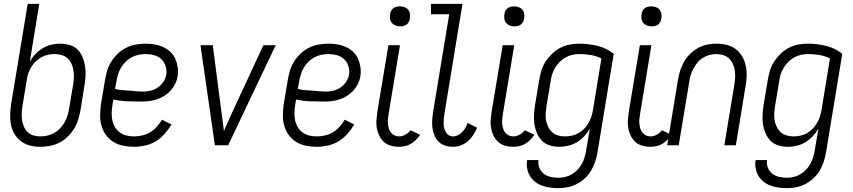

<svg xmlns="http://www.w3.org/2000/svg" viewBox="-20 -755 4435 998"><path d="M189 8Q161 8 135.5 1.5Q110 -5 89.5 -20.5Q69 -36 55.5 -58.5Q42 -81 37 -106.5Q32 -132 33 -159.5Q34 -187 38 -215L124 -735H184L135 -434Q147 -456 164 -474Q181 -492 202 -504.5Q223 -517 246.5 -522.5Q270 -528 293 -528Q319 -528 343.5 -520.5Q368 -513 384.5 -496Q401 -479 410 -456Q419 -433 422.5 -408Q426 -383 424.5 -357Q423 -331 418 -305L398 -180Q393 -155 385.5 -130.5Q378 -106 364 -84Q350 -62 330.5 -43.5Q311 -25 287.5 -13Q264 -1 238.5 3.5Q213 8 189 8ZM189 -46Q207 -46 225.5 -50Q244 -54 261 -63.5Q278 -73 291.5 -87Q305 -101 315 -118Q325 -135 330.5 -153Q336 -171 339 -189L360 -314Q363 -333 364 -352Q365 -371 362 -389Q359 -407 351.5 -423.5Q344 -440 331 -452Q318 -464 300 -469Q282 -474 263 -474Q245 -474 227.5 -470Q210 -466 194 -457Q178 -448 164.5 -434.5Q151 -421 141.5 -405Q132 -389 126.5 -372Q121 -355 119 -338L97 -206Q94 -187 93 -168.5Q92 -150 94.5 -132Q97 -114 104 -97.5Q111 -81 123 -69Q135 -57 152.5 -51.5Q170 -46 189 -46Z M677 8Q648 8 620.5 2.5Q593 -3 570 -17Q547 -31 531 -53Q515 -75 507.5 -101.5Q500 -128 500.5 -157Q501 -186 505 -215L526 -340Q530 -365 537.5 -389.5Q545 -414 559.5 -436.5Q574 -459 594 -477.5Q614 -496 637.5 -507.5Q661 -519 686.5 -523.5Q712 -528 736 -528Q760 -528 784 -524Q808 -520 828.5 -510.5Q849 -501 865.5 -485.5Q882 -470 891 -449.5Q900 -429 903.5 -405.5Q907 -382 903 -358Q900 -338 890.5 -319Q881 -300 866.5 -284Q852 -268 833.5 -256.5Q815 -245 795.5 -238.5Q776 -232 755.5 -229.5Q735 -227 715 -227Q678 -227 641 -228.5Q604 -230 569 -238L564 -206Q561 -186 560.5 -166Q560 -146 564.5 -127Q569 -108 578.5 -92.5Q588 -77 603.5 -66Q619 -55 638 -50.5Q657 -46 677 -46Q698 -46 719.5 -51Q741 -56 760.5 -67.5Q780 -79 795 -96Q810 -113 822 -133L871 -108Q856 -82 835.5 -59Q815 -36 789.5 -20.5Q764 -5 734.5 1.5Q705 8 677 8ZM725 -279Q744 -279 764 -284Q784 -289 800.5 -300.5Q817 -312 829 -329.5Q841 -347 844 -366Q848 -389 841 -411Q834 -433 818.5 -447.5Q803 -462 781.5 -468Q760 -474 736 -474Q718 -474 699.5 -470Q681 -466 664 -457Q647 -448 632.5 -433.5Q618 -419 608.5 -402.5Q599 -386 593.5 -368Q588 -350 585 -331L578 -293Q595 -288 613.5 -286.5Q632 -285 651 -284Q670 -283 688 -281Q706 -279 725 -279Z M1097 0 1022 -520H1086L1131 -173Q1134 -148 1137.5 -123.5Q1141 -99 1144 -74Q1154 -99 1165.5 -123.5Q1177 -148 1188 -173L1349 -520H1413L1166 0Z M1627 8Q1598 8 1570.5 2.5Q1543 -3 1520 -17Q1497 -31 1481 -53Q1465 -75 1457.5 -101.5Q1450 -128 1450.5 -157Q1451 -186 1455 -215L1476 -340Q1480 -365 1487.5 -389.5Q1495 -414 1509.5 -436.5Q1524 -459 1544 -477.5Q1564 -496 1587.5 -507.5Q1611 -519 1636.5 -523.5Q1662 -528 1686 -528Q1710 -528 1734 -524Q1758 -520 1778.5 -510.5Q1799 -501 1815.5 -485.5Q1832 -470 1841 -449.5Q1850 -429 1853.5 -405.5Q1857 -382 1853 -358Q1850 -338 1840.5 -319Q1831 -300 1816.5 -284Q1802 -268 1783.5 -256.5Q1765 -245 1745.5 -238.5Q1726 -232 1705.5 -229.5Q1685 -227 1665 -227Q1628 -227 1591 -228.5Q1554 -230 1519 -238L1514 -206Q1511 -186 1510.5 -166Q1510 -146 1514.5 -127Q1519 -108 1528.5 -92.5Q1538 -77 1553.5 -66Q1569 -55 1588 -50.5Q1607 -46 1627 -46Q1648 -46 1669.5 -51Q1691 -56 1710.5 -67.5Q1730 -79 1745 -96Q1760 -113 1772 -133L1821 -108Q1806 -82 1785.5 -59Q1765 -36 1739.5 -20.5Q1714 -5 1684.5 1.5Q1655 8 1627 8ZM1675 -279Q1694 -279 1714 -284Q1734 -289 1750.5 -300.5Q1767 -312 1779 -329.5Q1791 -347 1794 -366Q1798 -389 1791 -411Q1784 -433 1768.5 -447.5Q1753 -462 1731.5 -468Q1710 -474 1686 -474Q1668 -474 1649.5 -470Q1631 -466 1614 -457Q1597 -448 1582.5 -433.5Q1568 -419 1558.5 -402.5Q1549 -386 1543.5 -368Q1538 -350 1535 -331L1528 -293Q1545 -288 1563.5 -286.5Q1582 -285 1601 -284Q1620 -283 1638 -281Q1656 -279 1675 -279Z M2054 8Q2032 8 2012 2.5Q1992 -3 1977 -16Q1962 -29 1952.5 -47.5Q1943 -66 1939 -86.5Q1935 -107 1936.5 -128.5Q1938 -150 1941 -172L1999 -520H2059L2000 -163Q1998 -150 1996.5 -137Q1995 -124 1996.5 -111.5Q1998 -99 2001 -87.5Q2004 -76 2011.5 -66.5Q2019 -57 2030 -51.5Q2041 -46 2054 -46Q2071 -46 2087 -55Q2103 -64 2114 -78L2164 -54Q2154 -40 2142 -28Q2130 -16 2116 -7.5Q2102 1 2085.5 4.5Q2069 8 2054 8ZM2059 -618Q2047 -618 2035.5 -622.5Q2024 -627 2016.5 -636Q2009 -645 2007.5 -657.5Q2006 -670 2008 -683Q2009 -691 2013.5 -699.5Q2018 -708 2025.5 -713Q2033 -718 2041.5 -720Q2050 -722 2059 -722Q2071 -722 2083 -717.5Q2095 -713 2102 -704Q2109 -695 2111 -682.5Q2113 -670 2110 -657Q2109 -649 2104.5 -640.5Q2100 -632 2093 -627Q2086 -622 2077 -620Q2068 -618 2059 -618Z M2336 8Q2314 8 2294.5 2Q2275 -4 2261 -17.5Q2247 -31 2239 -49.5Q2231 -68 2228 -88Q2225 -108 2226.5 -129.5Q2228 -151 2231 -172L2315 -681H2220V-735H2384L2290 -163Q2288 -150 2287 -138Q2286 -126 2286 -113.5Q2286 -101 2289 -89.5Q2292 -78 2297.5 -68Q2303 -58 2313 -52Q2323 -46 2336 -46Q2348 -46 2360.5 -52.5Q2373 -59 2383 -69Q2393 -79 2399.5 -91Q2406 -103 2410 -116L2460 -91Q2452 -72 2440.5 -54Q2429 -36 2412.5 -21.5Q2396 -7 2376 0.5Q2356 8 2336 8Z M2648 8Q2626 8 2606 2.5Q2586 -3 2571 -16Q2556 -29 2546.5 -47.5Q2537 -66 2533 -86.5Q2529 -107 2530.5 -128.5Q2532 -150 2535 -172L2593 -520H2653L2594 -163Q2592 -150 2590.5 -137Q2589 -124 2590.5 -111.5Q2592 -99 2595 -87.5Q2598 -76 2605.5 -66.5Q2613 -57 2624 -51.5Q2635 -46 2648 -46Q2665 -46 2681 -55Q2697 -64 2708 -78L2758 -54Q2748 -40 2736 -28Q2724 -16 2710 -7.5Q2696 1 2679.5 4.5Q2663 8 2648 8ZM2653 -618Q2641 -618 2629.5 -622.5Q2618 -627 2610.5 -636Q2603 -645 2601.5 -657.5Q2600 -670 2602 -683Q2603 -691 2607.5 -699.5Q2612 -708 2619.5 -713Q2627 -718 2635.5 -720Q2644 -722 2653 -722Q2665 -722 2677 -717.5Q2689 -713 2696 -704Q2703 -695 2705 -682.5Q2707 -670 2704 -657Q2703 -649 2698.5 -640.5Q2694 -632 2687 -627Q2680 -622 2671 -620Q2662 -618 2653 -618Z M2883 223Q2861 223 2839.5 220Q2818 217 2798 210Q2778 203 2761.5 190Q2745 177 2734.5 159.5Q2724 142 2720 120.5Q2716 99 2720 77H2779Q2776 98 2783.5 117Q2791 136 2806.5 148Q2822 160 2842 164.5Q2862 169 2883 169Q2901 169 2919 164.5Q2937 160 2953 150.5Q2969 141 2982.5 126.5Q2996 112 3005 95.5Q3014 79 3019 61.5Q3024 44 3027 26L3046 -86Q3033 -64 3016 -46Q2999 -28 2978 -15.5Q2957 -3 2933.5 2.5Q2910 8 2887 8Q2861 8 2837 0.5Q2813 -7 2796.5 -24Q2780 -41 2770.5 -64Q2761 -87 2757.5 -112Q2754 -137 2756 -163Q2758 -189 2762 -215L2783 -340Q2787 -365 2794.5 -389.5Q2802 -414 2816.5 -436Q2831 -458 2850.5 -476.5Q2870 -495 2893.5 -507Q2917 -519 2942 -523.5Q2967 -528 2991 -528Q3041 -528 3088 -516Q3135 -504 3170 -475L3086 35Q3082 59 3074.5 83Q3067 107 3054 129.5Q3041 152 3021.5 170.5Q3002 189 2979 201Q2956 213 2932 218Q2908 223 2883 223ZM2917 -46Q2935 -46 2953 -50Q2971 -54 2987 -63Q3003 -72 3016 -85.5Q3029 -99 3038.5 -115Q3048 -131 3053.5 -148Q3059 -165 3062 -182L3106 -451Q3081 -464 3051.5 -469Q3022 -474 2991 -474Q2973 -474 2955 -470Q2937 -466 2920 -456.5Q2903 -447 2889 -433Q2875 -419 2865 -402Q2855 -385 2849.5 -367Q2844 -349 2842 -331L2821 -206Q2818 -187 2816.5 -168Q2815 -149 2818 -131Q2821 -113 2829 -96.5Q2837 -80 2850 -68Q2863 -56 2880.5 -51Q2898 -46 2917 -46Z M3361 8Q3339 8 3319 2.5Q3299 -3 3284 -16Q3269 -29 3259.5 -47.5Q3250 -66 3246 -86.5Q3242 -107 3243.5 -128.5Q3245 -150 3248 -172L3306 -520H3366L3307 -163Q3305 -150 3303.5 -137Q3302 -124 3303.5 -111.5Q3305 -99 3308 -87.5Q3311 -76 3318.5 -66.5Q3326 -57 3337 -51.5Q3348 -46 3361 -46Q3378 -46 3394 -55Q3410 -64 3421 -78L3471 -54Q3461 -40 3449 -28Q3437 -16 3423 -7.5Q3409 1 3392.5 4.5Q3376 8 3361 8ZM3366 -618Q3354 -618 3342.5 -622.5Q3331 -627 3323.5 -636Q3316 -645 3314.5 -657.5Q3313 -670 3315 -683Q3316 -691 3320.5 -699.5Q3325 -708 3332.5 -713Q3340 -718 3348.5 -720Q3357 -722 3366 -722Q3378 -722 3390 -717.5Q3402 -713 3409 -704Q3416 -695 3418 -682.5Q3420 -670 3417 -657Q3416 -649 3411.5 -640.5Q3407 -632 3400 -627Q3393 -622 3384 -620Q3375 -618 3366 -618Z M3448 0 3504 -340Q3508 -364 3515.5 -388Q3523 -412 3535.5 -434Q3548 -456 3567 -474.5Q3586 -493 3608.5 -505.5Q3631 -518 3655.5 -523Q3680 -528 3704 -528Q3732 -528 3758 -521.5Q3784 -515 3804.5 -499.5Q3825 -484 3838 -461.5Q3851 -439 3856.5 -413.5Q3862 -388 3861 -360.5Q3860 -333 3855 -305L3805 0H3745L3797 -314Q3800 -333 3801 -351.5Q3802 -370 3799.5 -388Q3797 -406 3789.5 -422.5Q3782 -439 3769.5 -451Q3757 -463 3739.5 -468.5Q3722 -474 3703 -474Q3686 -474 3668.5 -469.5Q3651 -465 3634.5 -455Q3618 -445 3606 -430.5Q3594 -416 3585 -399.5Q3576 -383 3570.5 -366Q3565 -349 3563 -331L3508 0Z M4071 223Q4049 223 4027.5 220Q4006 217 3986 210Q3966 203 3949.5 190Q3933 177 3922.5 159.5Q3912 142 3908 120.5Q3904 99 3908 77H3967Q3964 98 3971.5 117Q3979 136 3994.5 148Q4010 160 4030 164.5Q4050 169 4071 169Q4089 169 4107 164.5Q4125 160 4141 150.5Q4157 141 4170.5 126.5Q4184 112 4193 95.5Q4202 79 4207 61.5Q4212 44 4215 26L4234 -86Q4221 -64 4204 -46Q4187 -28 4166 -15.5Q4145 -3 4121.5 2.5Q4098 8 4075 8Q4049 8 4025 0.5Q4001 -7 3984.5 -24Q3968 -41 3958.5 -64Q3949 -87 3945.5 -112Q3942 -137 3944 -163Q3946 -189 3950 -215L3971 -340Q3975 -365 3982.5 -389.5Q3990 -414 4004.5 -436Q4019 -458 4038.5 -476.5Q4058 -495 4081.5 -507Q4105 -519 4130 -523.5Q4155 -528 4179 -528Q4229 -528 4276 -516Q4323 -504 4358 -475L4274 35Q4270 59 4262.5 83Q4255 107 4242 129.5Q4229 152 4209.5 170.5Q4190 189 4167 201Q4144 213 4120 218Q4096 223 4071 223ZM4105 -46Q4123 -46 4141 -50Q4159 -54 4175 -63Q4191 -72 4204 -85.5Q4217 -99 4226.5 -115Q4236 -131 4241.5 -148Q4247 -165 4250 -182L4294 -451Q4269 -464 4239.5 -469Q4210 -474 4179 -474Q4161 -474 4143 -470Q4125 -466 4108 -456.5Q4091 -447 4077 -433Q4063 -419 4053 -402Q4043 -385 4037.5 -367Q4032 -349 4030 -331L4009 -206Q4006 -187 4004.5 -168Q4003 -149 4006 -131Q4009 -113 4017 -96.5Q4025 -80 4038 -68Q4051 -56 4068.5 -51Q4086 -46 4105 -46Z"/></svg>

Font: Iosevka QP Light
Style: Italic
Weight: 300
Italic angle: -9°
Designer: Belleve Invis
Foundry: Belleve Invis
Version: Version 20.0.0; ttfautohint (v1.8.4)